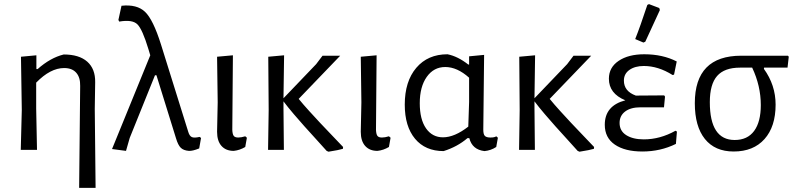

<svg xmlns="http://www.w3.org/2000/svg" viewBox="-20 -729 3876 934"><path d="M157 -460V-393H163Q225 -448 290 -464Q365 -464 404.5 -429Q444 -394 443 -329L441 -199L445 185H365L370 -311Q371 -352 351 -375Q331 -398 292 -398Q225 -398 156 -327V-201L160 0H81L86 -194L82 -453Z M593 5 525 -4 711 -460 702 -490Q673 -586 648.5 -610.5Q624 -635 560 -624L556 -632L571 -701Q646 -709 685.5 -671.5Q725 -634 763 -513L896 -87Q902 -67 913.5 -62Q925 -57 951 -63L958 -58L949 -7Q917 6 899 5Q873 3 859.5 -10Q846 -23 836 -57L741 -363H734L611 -58Z M1117 5Q1079 5 1057.5 -19Q1036 -43 1036 -88L1039 -231L1036 -453L1113 -460L1110 -97Q1111 -76 1117 -68Q1123 -60 1139 -60Q1154 -60 1173 -66L1181 -59L1173 -14Q1146 2 1117 5Z M1284 0 1287 -194 1285 -453 1362 -460 1359 -251 1518 -417 1549 -458H1635L1433 -248Q1454 -222 1484.5 -188.5Q1515 -155 1537.5 -131Q1560 -107 1597 -68.5Q1634 -30 1649 -14L1648 -5Q1629 1 1578 9L1569 5Q1553 -13 1518 -51.5Q1483 -90 1460.5 -115Q1438 -140 1409 -174Q1380 -208 1359 -236V-201L1361 0Z M1816 5Q1778 5 1756.5 -19Q1735 -43 1735 -88L1738 -231L1735 -453L1812 -460L1809 -97Q1810 -76 1816 -68Q1822 -60 1838 -60Q1853 -60 1872 -66L1880 -59L1872 -14Q1845 2 1816 5Z M2138 6Q2049 6 1999 -54Q1949 -114 1949 -220Q1949 -333 2005 -399Q2061 -465 2157 -465Q2207 -455 2258 -415H2262V-455L2335 -462L2331 -98Q2331 -76 2338.5 -68Q2346 -60 2366 -60Q2386 -60 2394 -66L2402 -59L2394 -14Q2368 3 2337 6Q2277 -1 2263 -57H2254Q2205 -15 2138 6ZM2022 -227Q2022 -148 2052.5 -104.5Q2083 -61 2135 -61Q2191 -61 2258 -113L2262 -233V-351Q2204 -403 2146 -403Q2090 -403 2056 -355Q2022 -307 2022 -227Z M2505 0 2508 -194 2506 -453 2583 -460 2580 -251 2739 -417 2770 -458H2856L2654 -248Q2675 -222 2705.5 -188.5Q2736 -155 2758.5 -131Q2781 -107 2818 -68.5Q2855 -30 2870 -14L2869 -5Q2850 1 2799 9L2790 5Q2774 -13 2739 -51.5Q2704 -90 2681.5 -115Q2659 -140 2630 -174Q2601 -208 2580 -236V-201L2582 0Z M3129 -705 3137 -709 3187 -690 3190 -680Q3130 -551 3119 -526L3110 -522L3070 -539Q3094 -599 3129 -705ZM3105 8Q3020 8 2971 -25.5Q2922 -59 2922 -122Q2922 -215 3022 -241Q2942 -274 2942 -346Q2942 -401 2989.5 -433Q3037 -465 3114 -465Q3204 -465 3272 -430L3259 -366L3252 -364Q3182 -408 3112 -408Q3069 -408 3042 -389Q3015 -370 3015 -337Q3015 -285 3073 -264L3211 -265L3215 -259L3210 -207H3096Q3048 -207 3021 -186.5Q2994 -166 2994 -131Q2994 -92 3026.5 -71.5Q3059 -51 3112 -51Q3191 -51 3266 -93L3273 -89L3268 -29Q3193 8 3105 8Z M3549 8Q3458 8 3409 -53Q3360 -114 3360 -227Q3360 -458 3586 -458H3813L3817 -453L3811 -400H3697L3696 -394Q3753 -315 3753 -220Q3753 -113 3699 -52.5Q3645 8 3549 8ZM3554 -48Q3616 -48 3648.5 -92Q3681 -136 3681 -218Q3681 -311 3639 -400H3580Q3504 -400 3468.5 -359.5Q3433 -319 3433 -232Q3433 -48 3554 -48Z"/></svg>

Font: Alegreya Sans SC
Style: Regular
Weight: 400
Designer: Juan Pablo del Peral
Foundry: Huerta Tipografica
Version: Version 2.007